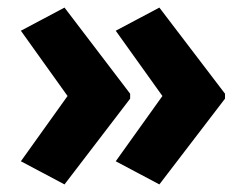

<svg xmlns="http://www.w3.org/2000/svg" viewBox="-20 -530 647 506"><path d="M573 -270 400 -44 285 -105 408 -277 285 -449 400 -510 573 -283ZM323 -270 150 -44 35 -105 158 -277 35 -449 150 -510 323 -283Z"/></svg>

Font: Noto Sans Tamil SemiCondensed ExtraBold
Style: Regular
Weight: 800
Width: 4
Designer: Jelle Bosma - Monotype Design Team
Foundry: Monotype Imaging Inc.
Version: Version 2.004; ttfautohint (v1.8.4.7-5d5b)